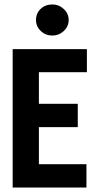

<svg xmlns="http://www.w3.org/2000/svg" viewBox="-20 -844 440 864"><path d="M37 0V-623H371V-519H155V-377H330V-272H155V-105H369V0ZM216 -684Q185 -684 163.5 -704.5Q142 -725 142 -754Q142 -784 163 -804Q184 -824 216 -824Q245 -824 267 -803.5Q289 -783 289 -754Q289 -725 267 -704.5Q245 -684 216 -684Z"/></svg>

Font: Inconsolata Condensed Black
Style: Regular
Weight: 900
Width: 3
Monospace: yes
Designer: Raph Levien, Cyreal, Brenton Simpson
Foundry: Raph Levien, Cyreal, Google
Version: Version 3.001; ttfautohint (v1.8.2.53-6de2)